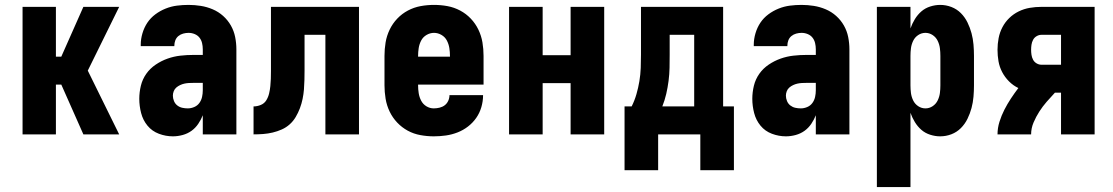

<svg xmlns="http://www.w3.org/2000/svg" viewBox="-20 -548 4540 783"><path d="M320 0 230 -203H208V0H72V-520H208V-317H230L320 -520H466L338 -260L466 0Z M685 8Q656 8 628 -2.5Q600 -13 581.5 -35.5Q563 -58 555.5 -87Q548 -116 548 -145Q548 -172 554.5 -198.5Q561 -225 576.5 -247Q592 -269 615 -284.5Q638 -300 663.5 -309Q689 -318 715.5 -321Q742 -324 769 -324H807V-347Q807 -360 804 -372.5Q801 -385 793.5 -394.5Q786 -404 774 -409Q762 -414 749 -414Q738 -414 727 -411Q716 -408 707.5 -401Q699 -394 695 -383.5Q691 -373 691 -362V-360H554V-366Q554 -389 561 -412.5Q568 -436 581 -455.5Q594 -475 613.5 -489.5Q633 -504 655.5 -513Q678 -522 701.5 -525Q725 -528 749 -528Q774 -528 799 -524Q824 -520 847.5 -510Q871 -500 890 -483Q909 -466 921.5 -444Q934 -422 939 -397Q944 -372 944 -347V0H807V-78Q800 -60 788.5 -43Q777 -26 761 -14.5Q745 -3 725 2.5Q705 8 685 8ZM746 -106Q759 -106 772 -111.5Q785 -117 793 -128Q801 -139 804 -152.5Q807 -166 807 -180V-210H769Q760 -210 750.5 -209.5Q741 -209 732 -207Q723 -205 714.5 -201Q706 -197 699 -191Q692 -185 688.5 -176Q685 -167 685 -158Q685 -147 689.5 -136Q694 -125 703 -118Q712 -111 723 -108.5Q734 -106 746 -106Z M1014 0V-114Q1029 -114 1043.5 -120Q1058 -126 1066 -139Q1074 -152 1077.5 -167Q1081 -182 1082.5 -197Q1084 -212 1084.5 -227Q1085 -242 1085 -258V-520H1444V0H1307V-406H1222V-261Q1222 -242 1221.5 -222Q1221 -202 1219.5 -183Q1218 -164 1214 -144.5Q1210 -125 1203 -106.5Q1196 -88 1186 -71Q1176 -54 1161.5 -41Q1147 -28 1129 -20Q1111 -12 1092 -7.5Q1073 -3 1053.5 -1.5Q1034 0 1014 0Z M1749 8Q1722 8 1694.5 3Q1667 -2 1643 -15Q1619 -28 1600 -48Q1581 -68 1569 -93Q1557 -118 1552.5 -145.5Q1548 -173 1548 -200V-320Q1548 -348 1552.5 -375Q1557 -402 1569 -427Q1581 -452 1600 -472Q1619 -492 1643.5 -505Q1668 -518 1695 -523Q1722 -528 1750 -528Q1778 -528 1805 -523Q1832 -518 1856.5 -505Q1881 -492 1900 -472Q1919 -452 1931 -427Q1943 -402 1947.5 -375Q1952 -348 1952 -320V-203H1685V-200Q1685 -184 1687.5 -168Q1690 -152 1697.5 -137.5Q1705 -123 1719 -114.5Q1733 -106 1749 -106Q1761 -106 1773 -109Q1785 -112 1794 -119Q1803 -126 1808 -137Q1813 -148 1813 -160H1950V-159Q1950 -135 1943 -111Q1936 -87 1922 -67Q1908 -47 1888.5 -32Q1869 -17 1846 -8Q1823 1 1798.5 4.5Q1774 8 1749 8ZM1685 -317H1815V-320Q1815 -336 1812.5 -352Q1810 -368 1802.5 -382.5Q1795 -397 1780.5 -405.5Q1766 -414 1750 -414Q1734 -414 1719.5 -405.5Q1705 -397 1697.5 -382.5Q1690 -368 1687.5 -352Q1685 -336 1685 -320Z M2056 0V-520H2193V-323H2307V-520H2444V0H2307V-209H2193V0Z M2527 146V-114H2556Q2568 -138 2575.5 -164Q2583 -190 2587.5 -217Q2592 -244 2593 -271Q2594 -298 2594 -325V-520H2929V-114H2973V146H2836V0H2664V146ZM2681 -114H2811V-406H2711V-325Q2711 -298 2710.5 -271.5Q2710 -245 2706.5 -218Q2703 -191 2697 -165Q2691 -139 2681 -114Z M3185 8Q3156 8 3128 -2.5Q3100 -13 3081.5 -35.5Q3063 -58 3055.5 -87Q3048 -116 3048 -145Q3048 -172 3054.5 -198.5Q3061 -225 3076.5 -247Q3092 -269 3115 -284.5Q3138 -300 3163.5 -309Q3189 -318 3215.5 -321Q3242 -324 3269 -324H3307V-347Q3307 -360 3304 -372.5Q3301 -385 3293.5 -394.5Q3286 -404 3274 -409Q3262 -414 3249 -414Q3238 -414 3227 -411Q3216 -408 3207.5 -401Q3199 -394 3195 -383.5Q3191 -373 3191 -362V-360H3054V-366Q3054 -389 3061 -412.5Q3068 -436 3081 -455.5Q3094 -475 3113.5 -489.5Q3133 -504 3155.5 -513Q3178 -522 3201.5 -525Q3225 -528 3249 -528Q3274 -528 3299 -524Q3324 -520 3347.5 -510Q3371 -500 3390 -483Q3409 -466 3421.5 -444Q3434 -422 3439 -397Q3444 -372 3444 -347V0H3307V-78Q3300 -60 3288.5 -43Q3277 -26 3261 -14.5Q3245 -3 3225 2.5Q3205 8 3185 8ZM3246 -106Q3259 -106 3272 -111.5Q3285 -117 3293 -128Q3301 -139 3304 -152.5Q3307 -166 3307 -180V-210H3269Q3260 -210 3250.5 -209.5Q3241 -209 3232 -207Q3223 -205 3214.5 -201Q3206 -197 3199 -191Q3192 -185 3188.5 -176Q3185 -167 3185 -158Q3185 -147 3189.5 -136Q3194 -125 3203 -118Q3212 -111 3223 -108.5Q3234 -106 3246 -106Z M3556 215V-520H3693V-432Q3700 -452 3711 -470Q3722 -488 3737.5 -501.5Q3753 -515 3773.5 -521.5Q3794 -528 3814 -528Q3838 -528 3860 -519.5Q3882 -511 3898.5 -494.5Q3915 -478 3925.5 -456.5Q3936 -435 3942 -412.5Q3948 -390 3950 -366.5Q3952 -343 3952 -320V-200Q3952 -177 3950 -153.5Q3948 -130 3942 -107.5Q3936 -85 3925.5 -63.5Q3915 -42 3898.5 -25.5Q3882 -9 3860 -0.5Q3838 8 3814 8Q3794 8 3773.5 1.5Q3753 -5 3737.5 -18.5Q3722 -32 3711 -50Q3700 -68 3693 -88V215ZM3754 -106Q3770 -106 3783.5 -115Q3797 -124 3804 -138.5Q3811 -153 3813 -168.5Q3815 -184 3815 -200V-320Q3815 -336 3813 -351.5Q3811 -367 3804 -381.5Q3797 -396 3783.5 -405Q3770 -414 3754 -414Q3738 -414 3724.5 -405Q3711 -396 3704 -381.5Q3697 -367 3695 -351.5Q3693 -336 3693 -320V-200Q3693 -184 3695 -168.5Q3697 -153 3704 -138.5Q3711 -124 3724.5 -115Q3738 -106 3754 -106Z M4048 0Q4048 -26 4056 -51.5Q4064 -77 4076 -100.5Q4088 -124 4102.5 -146Q4117 -168 4133 -189Q4112 -199 4095 -216Q4078 -233 4067 -254Q4056 -275 4052 -298Q4048 -321 4048 -345Q4048 -369 4052.5 -392.5Q4057 -416 4068 -437Q4079 -458 4096 -474.5Q4113 -491 4134.5 -501.5Q4156 -512 4179.5 -516Q4203 -520 4227 -520H4444V0H4307V-170H4282Q4265 -152 4248.5 -133Q4232 -114 4218.5 -93Q4205 -72 4195 -48.5Q4185 -25 4185 0ZM4227 -284H4307V-406H4227Q4217 -406 4207.5 -400.5Q4198 -395 4193 -385.5Q4188 -376 4186.5 -365.5Q4185 -355 4185 -345Q4185 -335 4186.5 -324.5Q4188 -314 4193 -304.5Q4198 -295 4207.5 -289.5Q4217 -284 4227 -284Z"/></svg>

Font: Iosevka Term Curly Heavy
Style: Regular
Weight: 900
Designer: Belleve Invis
Foundry: Belleve Invis
Version: Version 32.3.0